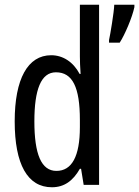

<svg xmlns="http://www.w3.org/2000/svg" viewBox="-20 -846 587 810"><path d="M199 -56C251 -56 288 -83 317 -134H322L333 -66H398V-826H317V-608C317 -587 318 -564 320 -534H316C289 -585 245 -613 196 -613C97 -613 42 -513 42 -334C42 -153 96 -56 199 -56ZM547 -816V-826H462C461 -794 445 -699 440 -677V-666H485C507 -700 538 -773 547 -816ZM218 -125C154 -125 125 -196 125 -334C125 -468 153 -541 216 -541C286 -541 317 -478 317 -340V-310C317 -186 283 -125 218 -125Z"/></svg>

Font: Noto Sans Malayalam UI ExtraCondensed
Style: Regular
Weight: 400
Width: 2
Designer: Jelle Bosma - Monotype Design Team
Foundry: Monotype Imaging Inc.
Version: Version 2.104